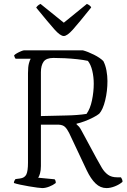

<svg xmlns="http://www.w3.org/2000/svg" viewBox="-20 -961 651 981"><path d="M196 0Q189 0 170 -2.5Q151 -5 127.5 -9Q104 -13 83 -17.5Q62 -22 51 -26Q51 -33 54 -38Q57 -43 59 -46L82 -49Q106 -52 114.5 -69.5Q123 -87 123 -130V-587Q123 -620 128 -638Q133 -656 137 -661H60Q57 -663 54.5 -670Q52 -677 52 -678Q56 -683 66.5 -689Q77 -695 88 -699.5Q99 -704 104 -704H403Q429 -697 460 -681.5Q491 -666 508 -649Q519 -628 524 -600.5Q529 -573 529 -547Q529 -496 517.5 -448.5Q506 -401 487 -380Q476 -371 455.5 -360.5Q435 -350 412.5 -341.5Q390 -333 371 -329V-326Q379 -319 384 -313.5Q389 -308 398 -291L473 -152Q488 -124 501 -102.5Q514 -81 532 -68Q550 -55 579 -55H598Q600 -51 603 -46Q606 -41 606 -32Q590 -18 567 -9Q544 0 524 0Q493 0 468.5 -23.5Q444 -47 423 -91L333 -282Q323 -302 312 -312.5Q301 -323 280 -324H189V-113Q189 -91 184.5 -75Q180 -59 175 -53L259 -45Q265 -39 265 -26Q251 -15 231.5 -7.5Q212 0 196 0ZM189 -368Q260 -370 318 -371Q376 -372 422 -379Q441 -405 450 -448.5Q459 -492 459 -533Q459 -568 451.5 -599.5Q444 -631 429 -650Q406 -655 374.5 -658.5Q343 -662 311 -663.5Q279 -665 253 -665Q216 -665 202.5 -645.5Q189 -626 189 -592ZM306 -777Q288 -777 257.5 -811.5Q227 -846 165 -922Q167 -926 172.5 -931.5Q178 -937 187 -941L306 -845L424 -941Q442 -933 446 -923Q382 -843 352.5 -810Q323 -777 306 -777Z"/></svg>

Font: Texturina Thin
Style: Regular
Weight: 100
Designer: Guillermo Torres Carreño
Foundry: Omnibus-Type
Version: Version 1.002; ttfautohint (v1.8.3)